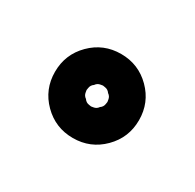

<svg xmlns="http://www.w3.org/2000/svg" viewBox="-44 -360 193 190"><g transform="rotate(30 52.0 -265.0)"><path d="M40 -265Q40 -266 40.5 -262.5Q41 -259 44 -257Q46 -254 49.5 -253.5Q53 -253 52 -253Q51 -253 54.5 -253.5Q58 -254 60 -257Q63 -259 63.5 -262.5Q64 -266 64 -265Q64 -264 63.5 -267.5Q63 -271 60 -273Q58 -276 54.5 -276.5Q51 -277 52 -277Q53 -277 49.5 -276.5Q46 -276 44 -273Q41 -271 40.5 -267.5Q40 -264 40 -265ZM52 -313Q72 -313 86 -299Q100 -285 100 -265Q100 -245 86 -231Q72 -217 52 -217Q32 -217 18 -231Q4 -245 4 -265Q4 -285 18 -299Q32 -313 52 -313Z"/></g></svg>

Font: FRB American Cursive Guidelines Arrows
Style: Bold Italic
Weight: 700
Italic angle: -25°
Version: Version 2.0;Modular Font Editor K font №1